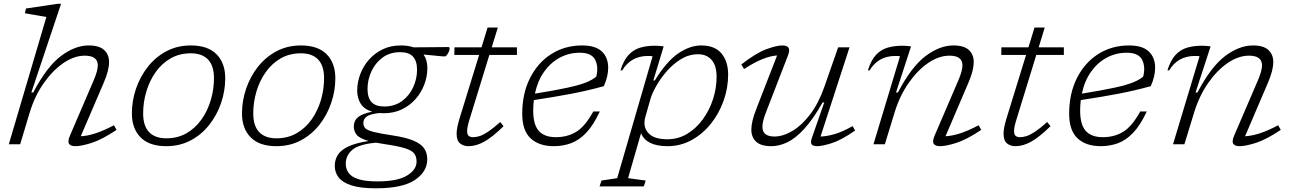

<svg xmlns="http://www.w3.org/2000/svg" viewBox="-20 -762 6821 1014"><path d="M137 -168 86.5 0H26.5L225 -672.5Q216 -674 194.2 -677.8Q172.5 -681.5 149.2 -685.5Q126 -689.5 111.5 -692L117 -717L284.5 -742H302.5L145.5 -273.5H155.5Q227.5 -410.5 302 -466.2Q376.5 -522 448 -522Q504 -522 530 -498Q556 -474 556 -434Q556 -413 549.2 -386Q542.5 -359 527 -323L406.5 -42.5Q438 -43.5 480.2 -56.5Q522.5 -69.5 582 -100.5L595.5 -76Q518 -24.5 463.5 -7.2Q409 10 378 10Q352.5 10 344.5 -3Q336.5 -16 349.5 -46L474.5 -337Q496.5 -388 496.5 -417Q496.5 -468 427.5 -468Q371.5 -468 314.5 -428.8Q257.5 -389.5 210.2 -321.8Q163 -254 137 -168Z M988 -522Q1077.5 -522 1123.5 -475.5Q1169.5 -429 1169.5 -349Q1169.5 -282.5 1147.8 -218.5Q1126 -154.5 1085.2 -102.8Q1044.5 -51 987 -20.5Q929.5 10 858 10Q768.5 10 722.5 -36.5Q676.5 -83 676.5 -163Q676.5 -229.5 698.2 -293.5Q720 -357.5 760.8 -409.2Q801.5 -461 859 -491.5Q916.5 -522 988 -522ZM858 -31.5Q918.5 -31.5 965.2 -58.5Q1012 -85.5 1044.2 -131.2Q1076.5 -177 1093.2 -233.5Q1110 -290 1110 -349Q1110 -415 1078.5 -447.8Q1047 -480.5 988 -480.5Q927.5 -480.5 880.8 -453.5Q834 -426.5 801.8 -380.8Q769.5 -335 752.8 -278.5Q736 -222 736 -163Q736 -97 767.5 -64.2Q799 -31.5 858 -31.5Z M1569.5 -522Q1659 -522 1705 -475.5Q1751 -429 1751 -349Q1751 -282.5 1729.2 -218.5Q1707.5 -154.5 1666.8 -102.8Q1626 -51 1568.5 -20.5Q1511 10 1439.5 10Q1350 10 1304 -36.5Q1258 -83 1258 -163Q1258 -229.5 1279.8 -293.5Q1301.5 -357.5 1342.2 -409.2Q1383 -461 1440.5 -491.5Q1498 -522 1569.5 -522ZM1439.5 -31.5Q1500 -31.5 1546.8 -58.5Q1593.5 -85.5 1625.8 -131.2Q1658 -177 1674.8 -233.5Q1691.5 -290 1691.5 -349Q1691.5 -415 1660 -447.8Q1628.5 -480.5 1569.5 -480.5Q1509 -480.5 1462.2 -453.5Q1415.5 -426.5 1383.2 -380.8Q1351 -335 1334.2 -278.5Q1317.5 -222 1317.5 -163Q1317.5 -97 1349 -64.2Q1380.5 -31.5 1439.5 -31.5Z M1965 232.5Q1884 232.5 1836.5 217.2Q1789 202 1768.5 175.2Q1748 148.5 1748 114Q1748 82 1764 56.2Q1780 30.5 1818.8 12Q1857.5 -6.5 1926.5 -17.5Q1877 -32 1862.8 -51Q1848.5 -70 1848.5 -94Q1848.5 -124.5 1871 -143.2Q1893.5 -162 1945.5 -172Q1904 -184.5 1885.2 -214Q1866.5 -243.5 1866.5 -284Q1866.5 -327.5 1882.5 -370Q1898.5 -412.5 1928.5 -446.8Q1958.5 -481 2001 -501.5Q2043.5 -522 2096.5 -522Q2135.5 -522 2164 -512Q2219.5 -512 2271.8 -512.8Q2324 -513.5 2348.5 -513.5Q2354.5 -513.5 2354.5 -506Q2354.5 -494 2345.2 -479Q2336 -464 2330 -464Q2314.5 -464 2289.5 -467Q2264.5 -470 2217 -474Q2237 -445.5 2237 -402Q2237 -358.5 2221 -316Q2205 -273.5 2175 -239.2Q2145 -205 2102.5 -184.5Q2060 -164 2007 -164Q1994 -164 1982.5 -165Q1933.5 -159.5 1916.2 -146.2Q1899 -133 1899 -112.5Q1899 -95.5 1909.2 -84.8Q1919.5 -74 1952.2 -65.5Q1985 -57 2052 -47Q2125.5 -36 2165.5 -18.5Q2205.5 -1 2221 23Q2236.5 47 2236.5 79Q2236.5 144.5 2171.2 188.5Q2106 232.5 1965 232.5ZM2010 -199.5Q2064.5 -200 2103.2 -228.5Q2142 -257 2162.2 -301.5Q2182.5 -346 2182.5 -393.5Q2182.5 -440 2161 -463.2Q2139.5 -486.5 2093.5 -486.5Q2039 -486.5 2000.2 -457.8Q1961.5 -429 1941.2 -384.5Q1921 -340 1921 -292.5Q1921 -246 1942.2 -222.8Q1963.5 -199.5 2010 -199.5ZM1806 102.5Q1806 129.5 1820.8 150.8Q1835.5 172 1872.2 184Q1909 196 1974 196Q2079 196 2129.5 165.2Q2180 134.5 2180 91.5Q2180 65.5 2167.8 49Q2155.5 32.5 2119 21Q2082.5 9.5 2010.5 -1Q1986 -4.5 1965.5 -8.5Q1874.5 0 1840.2 29.8Q1806 59.5 1806 102.5Z M2460.5 -134Q2447 -91 2447 -70.5Q2447 -51 2455.5 -44.2Q2464 -37.5 2478.5 -37.5Q2494 -37.5 2512.8 -43.2Q2531.5 -49 2557.5 -66.2Q2583.5 -83.5 2622 -117.5L2639.5 -95.5Q2578.5 -36 2536 -13Q2493.5 10 2454.5 10Q2427 10 2409.2 -5Q2391.5 -20 2391.5 -56Q2391.5 -70 2395 -89.2Q2398.5 -108.5 2407 -136.5L2510.5 -472H2379.5L2380 -512H2523L2555 -616.5H2609L2577 -512H2710V-472H2564.5Z M3148 -173.5Q3114 -100.5 3076 -60.8Q3038 -21 2995.2 -5.5Q2952.5 10 2905 10Q2827 10 2782.5 -31.2Q2738 -72.5 2738 -161.5Q2738 -267.5 2778.8 -349Q2819.5 -430.5 2891 -476.2Q2962.5 -522 3054.5 -522Q3125 -522 3158.5 -490.2Q3192 -458.5 3192 -404Q3192 -358.5 3169 -307Q3089 -284.5 2999.2 -267.2Q2909.5 -250 2799.5 -233.5Q2796 -206.5 2796 -178Q2796 -104 2825.5 -70.8Q2855 -37.5 2915.5 -37.5Q2977 -37.5 3023.8 -66.2Q3070.5 -95 3113.5 -173.5ZM3042 -483.5Q2985.5 -483.5 2937 -457.8Q2888.5 -432 2854 -383.8Q2819.5 -335.5 2805 -267.5Q2914 -285 2977.8 -299Q3041.5 -313 3075.5 -326.8Q3109.5 -340.5 3129 -357.5Q3142 -409 3123.2 -446.2Q3104.5 -483.5 3042 -483.5Z M3390 191.5 3380 222.5H3146.5L3156.5 191.5L3239.5 179L3426.5 -464.5Q3421.5 -466 3415 -466.2Q3408.5 -466.5 3402.5 -466.5Q3311.5 -466.5 3266 -390L3257 -390.5Q3273.5 -443.5 3299.2 -471.5Q3325 -499.5 3360 -510Q3395 -520.5 3438 -520.5Q3463 -520.5 3485 -517L3430.5 -337H3438Q3502 -440 3563.5 -481Q3625 -522 3682.5 -522Q3755.5 -522 3790.5 -479.5Q3825.5 -437 3825.5 -368.5Q3825.5 -297 3801.2 -229.2Q3777 -161.5 3733.5 -107.5Q3690 -53.5 3631.8 -21.8Q3573.5 10 3505.5 10Q3393.5 10 3365.5 -58.5L3297 179ZM3388.5 -145.5Q3383.5 -129.5 3383.5 -113Q3383.5 -75.5 3413.2 -51Q3443 -26.5 3504.5 -26.5Q3562 -26.5 3609.8 -55.5Q3657.5 -84.5 3692.2 -132.5Q3727 -180.5 3745.8 -238.8Q3764.5 -297 3764.5 -356.5Q3764.5 -415.5 3738.2 -445.5Q3712 -475.5 3667 -475.5Q3619 -475.5 3577 -450Q3535 -424.5 3501.5 -386Q3468 -347.5 3445.8 -307.8Q3423.5 -268 3415.5 -240.5Z M4267.5 -33 4333 -221H4324.5Q4273.5 -131.5 4227.2 -81.2Q4181 -31 4138 -10.5Q4095 10 4054 10Q3998.5 10 3973.2 -13.8Q3948 -37.5 3948 -77.5Q3948 -98.5 3954.5 -125.8Q3961 -153 3976.5 -192.5L4084 -469Q4052.5 -467.5 4010 -451.2Q3967.5 -435 3909.5 -397.5L3895 -421.5Q3973.5 -482.5 4027.5 -502.2Q4081.5 -522 4111 -522Q4137 -522 4144.8 -509.2Q4152.5 -496.5 4140.5 -466.5L4025 -168Q4006.5 -120.5 4006.5 -92Q4006.5 -41 4070 -41Q4114.5 -41 4163.8 -69.8Q4213 -98.5 4257.8 -156.8Q4302.5 -215 4333.5 -303L4406.5 -512H4466.5L4313.5 -41Q4344.5 -41.5 4386 -53.2Q4427.5 -65 4483 -96L4496 -72.5Q4422.5 -21.5 4372 -5.8Q4321.5 10 4295.5 10Q4273 10 4266.2 0Q4259.5 -10 4267.5 -33Z M4572.5 -390 4563.5 -390.5Q4580 -443.5 4605.8 -471.5Q4631.5 -499.5 4666.5 -510Q4701.5 -520.5 4745 -520.5Q4769.5 -520.5 4791.5 -517L4712 -273.5H4722Q4794 -410.5 4868.5 -466.2Q4943 -522 5015 -522Q5071 -522 5096.8 -498Q5122.5 -474 5122.5 -434Q5122.5 -413 5115.8 -386Q5109 -359 5093.5 -323L4973.5 -42.5Q5004.5 -43.5 5047 -56.5Q5089.5 -69.5 5148.5 -100.5L5162 -76Q5085 -24.5 5030.2 -7.2Q4975.5 10 4944.5 10Q4919 10 4911 -3Q4903 -16 4916 -46L5041 -337Q5063 -388 5063 -417Q5063 -468 4994.5 -468Q4938.5 -468 4882 -429.5Q4825.5 -391 4778.8 -323.8Q4732 -256.5 4705.5 -171L4653 0H4593L4733 -464.5Q4728.5 -466 4721.8 -466.2Q4715 -466.5 4709 -466.5Q4618 -466.5 4572.5 -390Z M5349 -134Q5335.5 -91 5335.5 -70.5Q5335.5 -51 5344 -44.2Q5352.5 -37.5 5367 -37.5Q5382.5 -37.5 5401.2 -43.2Q5420 -49 5446 -66.2Q5472 -83.5 5510.5 -117.5L5528 -95.5Q5467 -36 5424.5 -13Q5382 10 5343 10Q5315.5 10 5297.8 -5Q5280 -20 5280 -56Q5280 -70 5283.5 -89.2Q5287 -108.5 5295.5 -136.5L5399 -472H5268L5268.5 -512H5411.5L5443.5 -616.5H5497.5L5465.5 -512H5598.5V-472H5453Z M6036.5 -173.5Q6002.5 -100.5 5964.5 -60.8Q5926.5 -21 5883.8 -5.5Q5841 10 5793.5 10Q5715.5 10 5671 -31.2Q5626.5 -72.5 5626.5 -161.5Q5626.5 -267.5 5667.2 -349Q5708 -430.5 5779.5 -476.2Q5851 -522 5943 -522Q6013.5 -522 6047 -490.2Q6080.5 -458.5 6080.5 -404Q6080.5 -358.5 6057.5 -307Q5977.5 -284.5 5887.8 -267.2Q5798 -250 5688 -233.5Q5684.5 -206.5 5684.5 -178Q5684.5 -104 5714 -70.8Q5743.5 -37.5 5804 -37.5Q5865.5 -37.5 5912.2 -66.2Q5959 -95 6002 -173.5ZM5930.5 -483.5Q5874 -483.5 5825.5 -457.8Q5777 -432 5742.5 -383.8Q5708 -335.5 5693.5 -267.5Q5802.5 -285 5866.2 -299Q5930 -313 5964 -326.8Q5998 -340.5 6017.5 -357.5Q6030.5 -409 6011.8 -446.2Q5993 -483.5 5930.5 -483.5Z M6154.5 -390 6145.5 -390.5Q6162 -443.5 6187.8 -471.5Q6213.5 -499.5 6248.5 -510Q6283.5 -520.5 6327 -520.5Q6351.5 -520.5 6373.5 -517L6294 -273.5H6304Q6376 -410.5 6450.5 -466.2Q6525 -522 6597 -522Q6653 -522 6678.8 -498Q6704.5 -474 6704.5 -434Q6704.5 -413 6697.8 -386Q6691 -359 6675.5 -323L6555.5 -42.5Q6586.5 -43.5 6629 -56.5Q6671.5 -69.5 6730.5 -100.5L6744 -76Q6667 -24.5 6612.2 -7.2Q6557.5 10 6526.5 10Q6501 10 6493 -3Q6485 -16 6498 -46L6623 -337Q6645 -388 6645 -417Q6645 -468 6576.5 -468Q6520.5 -468 6464 -429.5Q6407.5 -391 6360.8 -323.8Q6314 -256.5 6287.5 -171L6235 0H6175L6315 -464.5Q6310.5 -466 6303.8 -466.2Q6297 -466.5 6291 -466.5Q6200 -466.5 6154.5 -390Z"/></svg>

Font: Newsreader Caption Light
Style: Italic
Weight: 300
Italic angle: -17°
Designer: Hugues Gentile
Foundry: Production Type
Version: Version 1.001